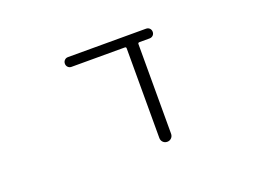

<svg xmlns="http://www.w3.org/2000/svg" viewBox="-85 -726 1170 885"><g transform="rotate(-20 500.0 -283.5)"><path d="M631.8 -50.8Q631.8 -38.1 623.5 -29.8Q615.2 -21.5 603 -21.5Q590.8 -21.5 582.5 -29.8Q574.2 -38.1 574.2 -50.8V-490.2Q574.2 -497.1 567.4 -497.1H305.7Q295.9 -497.1 289.1 -503.9Q282.2 -510.7 282.2 -521Q282.2 -531.2 289.1 -538.1Q295.9 -544.9 305.7 -544.9H688.5Q699.2 -544.9 706.1 -538.1Q712.9 -531.2 712.9 -521Q712.9 -510.7 706.1 -503.9Q699.2 -497.1 688.5 -497.1H639.6Q631.8 -497.1 631.8 -490.2Z"/></g></svg>

Font: Rounded Mgen+ 1mn light
Style: Regular
Weight: 200
Designer: [Source Han Sans]
Ryoko NISHIZUKA  (kana & ideographs); Paul D. Hunt (Latin, Greek & Cyrillic); Wenlong ZHANG  (bopomofo
Version: Version 1.059.20150602